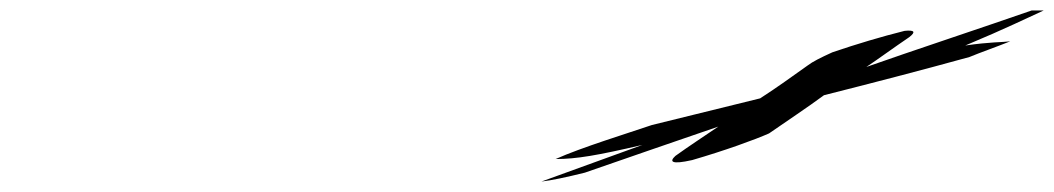

<svg xmlns="http://www.w3.org/2000/svg" viewBox="-20 -662 2015 367"><path d="M1571 -562C1549 -552 1533 -544 1524 -537C1490 -513 1470 -498 1433 -474L1226 -423C1179 -407 1091 -380 1042 -358C1082 -358 1122 -365 1208 -385L1015 -315C1033 -317 1062 -323 1098 -332C1178 -360 1266 -390 1353 -420C1325 -401 1296 -382 1271 -364C1259 -353 1263 -347 1303 -356C1365 -374 1423 -395 1450 -407C1483 -430 1524 -457 1555 -480C1642 -502 1739 -527 1833 -553C1852 -561 1889 -574 1911 -583C1895 -581 1873 -582 1825 -575C1904 -608 1944 -628 1975 -642H1952C1869 -613 1715 -562 1636 -534C1660 -550 1687 -570 1718 -591C1731 -601 1728 -605 1709 -603C1665 -592 1618 -578 1571 -562Z"/></svg>

Font: Snowfall
Style: UltraObl
Weight: 400
Designer: Jasper
Foundry: Cannot Into Space Fonts
Version: Version 0.9